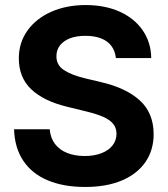

<svg xmlns="http://www.w3.org/2000/svg" viewBox="-20 -737 670 767"><path d="M320.9 -593.9Q284.9 -593.9 258.9 -583.7Q232.9 -573.4 219.1 -555.1Q205.4 -536.7 205.4 -513.1Q204.9 -477.5 234.9 -457.4Q265 -437.4 318.4 -424.4L382 -409.3Q482.3 -386.5 537.8 -336.5Q593.3 -286.5 593.8 -201.8Q593.8 -137.5 561.1 -89.8Q528.3 -42.1 466.9 -16.1Q405.5 9.9 319.9 9.9Q234.2 9.9 171.1 -16.4Q108 -42.8 73.3 -94.4Q38.5 -146 36.2 -220.6H178.6Q181.4 -185.9 199.7 -161.9Q217.9 -138 248.5 -125.9Q279.1 -113.8 318.2 -113.8Q356.5 -113.8 385.4 -125Q414.2 -136.2 429.8 -156.4Q445.4 -176.6 445.4 -202.6Q445.4 -226 431.8 -242.5Q418.2 -258.9 392 -270.4Q365.8 -281.8 324.6 -291.8L247.1 -310.8Q154.1 -333.4 104.6 -380.5Q55.2 -427.7 55.2 -503.6Q55.2 -566.6 89.7 -614.9Q124.1 -663.1 184.8 -690Q245.5 -716.8 322.2 -716.8Q399.5 -716.8 458.5 -690.2Q517.4 -663.5 550.3 -615.5Q583.2 -567.5 584.1 -505H442.9Q440.1 -533.1 425.1 -553.3Q410.1 -573.5 383.7 -583.7Q357.2 -593.9 320.9 -593.9Z"/></svg>

Font: WEMIX Pretendard Variable
Style: Regular
Weight: 400
Designer: Base glyphs from Inter by Rasmus Andersson; Hangeul glyphs from Noto Sans CJK(Source Han Sans) by Jang Soo-young and Kan
Foundry: Kil Hyung-jin
Version: Version 1.000;Glyphs 3.2 (3208)